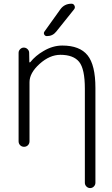

<svg xmlns="http://www.w3.org/2000/svg" viewBox="-20 -796 592 1013"><path d="M297.9 -746.1Q319.3 -776.4 357.4 -776.4Q368.2 -776.4 373 -766.1Q377.9 -755.9 371.1 -747.1L276.4 -628.9Q257.8 -605.5 227.5 -605.5Q217.8 -605.5 213.4 -613.8Q209 -622.1 214.8 -629.9ZM308.6 -555.7Q400.4 -555.7 441.9 -504.4Q483.4 -453.1 483.4 -332V168Q483.4 179.7 475.1 188Q466.8 196.3 455.6 196.3Q444.3 196.3 436 188Q427.7 179.7 427.7 168V-328.1Q427.7 -432.6 397.5 -469.7Q367.2 -506.8 298.8 -506.8Q242.2 -506.8 189 -459Q135.7 -411.1 135.7 -362.3V-50.8Q135.7 -38.1 127.4 -29.8Q119.1 -21.5 106.9 -21.5Q94.7 -21.5 86.4 -29.8Q78.1 -38.1 78.1 -50.8V-517.6Q78.1 -528.3 86.4 -536.6Q94.7 -544.9 105.5 -544.9Q117.2 -544.9 125.5 -536.6Q133.8 -528.3 133.8 -517.6L134.8 -468.8Q134.8 -467.8 136.2 -466.8Q137.7 -465.8 139.6 -467.8Q168 -502.9 209 -526.4Q257.8 -555.7 308.6 -555.7Z"/></svg>

Font: Gen Jyuu Gothic Light
Style: Regular
Weight: 200
Designer: [Source Han Sans]
Ryoko NISHIZUKA  (kana & ideographs); Paul D. Hunt (Latin, Greek & Cyrillic); Wenlong ZHANG  (bopomofo
Version: Version 1.002.20150607